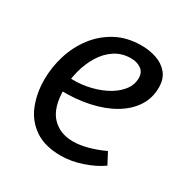

<svg xmlns="http://www.w3.org/2000/svg" viewBox="-126 -609 706 729"><g transform="rotate(30 227.0 -245.0)"><path d="M292 -503Q327 -503 358 -492.5Q389 -482 408.5 -458.5Q428 -435 428 -397Q428 -350 403.5 -313Q379 -276 335.5 -250.5Q292 -225 233.5 -212.5Q175 -200 107 -202V-261Q147 -257 188.5 -264.5Q230 -272 265.5 -289.5Q301 -307 322.5 -333Q344 -359 344 -390Q344 -416 325.5 -428.5Q307 -441 282 -441Q242 -441 211.5 -421Q181 -401 160.5 -367.5Q140 -334 129.5 -293.5Q119 -253 119 -213Q119 -132 154 -94.5Q189 -57 247 -57Q276 -57 310 -66Q344 -75 381 -92L407 -43Q389 -30 368 -20Q347 -10 324.5 -2.5Q302 5 279 9Q256 13 234 13Q164 13 120 -17Q76 -47 56 -97Q36 -147 36 -207Q36 -260 52 -312.5Q68 -365 100.5 -408Q133 -451 181 -477Q229 -503 292 -503Z"/></g></svg>

Font: Rosario
Style: Italic
Weight: 400
Italic angle: -8.05°
Designer: Hector Gatti
Foundry: Omnibus Type
Version: Version 1.201